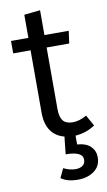

<svg xmlns="http://www.w3.org/2000/svg" viewBox="-98 -703 553 989"><g transform="rotate(-10 178.5 -209.0)"><path d="M253.9 58.1Q301.8 62 324.5 85Q347.2 107.9 347.2 141.1Q347.2 187 313 212.4Q278.8 237.8 227.1 237.8Q170.9 237.8 139.2 213.9L162.1 166Q193.4 182.1 225.1 182.1Q247.6 182.1 261.7 171.9Q275.9 161.6 275.9 141.1Q275.9 98.1 187 98.1L196.8 6.8Q150.9 -4.9 126.5 -40.5Q102.1 -76.2 102.1 -134.8V-460.9H11.2V-525.9H102.1V-647L186 -655.8V-525.9H313L304.2 -460.9H186V-139.2Q186 -97.2 201.7 -77.6Q217.3 -58.1 252 -58.1Q287.6 -58.1 325.2 -80.1L356.9 -22.9Q312 7.8 253.9 12.2Z"/></g></svg>

Font: Fira Sans Book
Style: Regular
Weight: 350
Designer: Carrois Corporate & Edenspiekermann AG
Foundry: Carrois Corporate GbR & Edenspiekermann AG
Version: Version 4.203;PS 004.203;hotconv 1.0.88;makeotf.lib2.5.64775